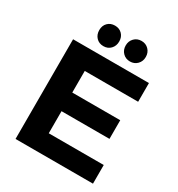

<svg xmlns="http://www.w3.org/2000/svg" viewBox="-208 -1034 1083 1168"><g transform="rotate(30 334.0 -450.0)"><path d="M77.1 -700.2H609.9V-568.8H234.9V-417H571.8V-286.1H234.9V-130.9H621.1V0H77.1ZM494.1 -879.4Q514.2 -858.9 514.2 -827.9Q514.2 -796.9 494.1 -776.4Q474.1 -755.9 443.6 -755.9Q413.1 -755.9 393.1 -776.4Q373 -796.9 373 -827.9Q373 -858.9 393.1 -879.4Q413.1 -899.9 443.6 -899.9Q474.1 -899.9 494.1 -879.4ZM307.6 -879.9Q327.1 -859.9 327.1 -828.6Q327.1 -797.4 307.6 -776.6Q288.1 -755.9 257.1 -755.9Q226.1 -755.9 206.5 -776.4Q187 -796.9 187 -828.6Q187 -860.4 206.5 -880.1Q226.1 -899.9 257.1 -899.9Q288.1 -899.9 307.6 -879.9Z"/></g></svg>

Font: Montserrat-SemiBold
Style: Regular
Weight: 600
Designer: Julieta Ulanovsky
Foundry: Julieta Ulanovsky
Version: Version 6.001